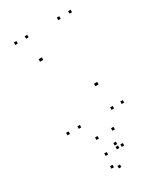

<svg xmlns="http://www.w3.org/2000/svg" viewBox="-268 -847 1157 1343"><g transform="rotate(-30 310.0 -175.0)"><path d="M192.2 10V-10H172.2V10ZM192.2 -532.3V-552.3H172.2V-532.3ZM198.2 -532.3V-552.3H178.2V-532.3ZM457.2 9.7V-10.3H437.2V9.7ZM539 9.7V-10.3H519V9.7ZM539 -720.3V-740.3H519V-720.3ZM447.8 -720.3V-740.3H427.8V-720.3ZM447.8 -189.8V-209.8H427.8V-189.8ZM441.8 -189.8V-209.8H421.8V-189.8ZM188.2 -720V-740H168.2V-720ZM101 -720V-740H81V-720ZM101 10V-10H81V10ZM351.5 268V248H331.5V268ZM351.5 236.7V216.7H331.5V236.7ZM250.7 365.8V345.8H230.7V365.8ZM296.5 390V370H276.5V390ZM389.2 269.7V249.7H369.2V269.7ZM389.2 139.2V119.2H369.2V139.2ZM260.3 139.2V119.2H240.3V139.2ZM260.3 268V248H240.3V268Z"/></g></svg>

Font: Monaspace Krypton Dots Var
Style: Regular
Weight: 400
Designer: Riley Cran and the Lettermatic Team
Version: Version 1.100 (Monaspace Krypton Dots)